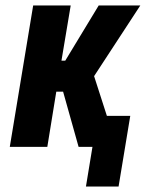

<svg xmlns="http://www.w3.org/2000/svg" viewBox="-20 -540 540 706"><path d="M416 146H296L320 0H269L212 -203H187L154 0H16L102 -520H240L206 -317H220L343 -520H496L326 -260L373 -114H459Z"/></svg>

Font: Iosevka Heavy
Style: Italic
Weight: 900
Italic angle: -9°
Monospace: yes
Designer: Belleve Invis
Foundry: Belleve Invis
Version: Version 32.5.0; ttfautohint (v1.8.4)